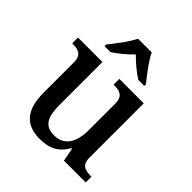

<svg xmlns="http://www.w3.org/2000/svg" viewBox="-208 -908 1061 1061"><g transform="rotate(45 322.0 -378.0)"><path d="M161 -619V-606H208C243 -628 286 -665 316 -696C346 -665 390 -628 425 -606H472V-619C441 -657 391 -721 370 -766H263C242 -721 192 -657 161 -619ZM270 10C336 10 391 -8 430 -78H435L450 0H620V-45H616C573 -45 538 -52 538 -111V-536H347V-491H351C394 -491 428 -483 428 -421V-219C428 -123 393 -60 312 -60C237 -60 215 -111 215 -198V-536H24V-491H27C72 -491 105 -481 105 -422V-186C105 -50 162 10 270 10Z"/></g></svg>

Font: Noto Serif Devanagari Medium
Style: Regular
Weight: 500
Designer: Universal Thirst, Indian Type Foundry and the Monotype Design Team
Foundry: Monotype Imaging Inc.
Version: Version 2.004